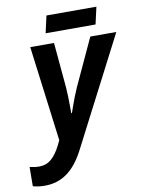

<svg xmlns="http://www.w3.org/2000/svg" viewBox="-171 -773 816 1083"><g transform="rotate(-10 236.5 -232.0)"><path d="M-71 231 -70 121Q-42 128 -15 128Q25 128 53.5 103.5Q82 79 106 32L121 1L51 -544H187L210 -289Q214 -240 214 -169V-137H218L227 -163Q249 -227 271 -276L395 -544H544L222 80Q179 162 124 201Q69 240 -2 240Q-42 240 -71 231ZM172 -704H458L436 -606H150Z"/></g></svg>

Font: Noto Sans Display
Style: Bold Italic
Weight: 700
Italic angle: -12°
Designer: Monotype Design team
Foundry: Monotype Imaging Inc.
Version: Version 1.000